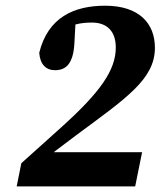

<svg xmlns="http://www.w3.org/2000/svg" viewBox="-20 -666 586 686"><path d="M39.6 0H463L487.7 -122.2H130.6L136.3 -95.4L254 -184.2C431.9 -315.7 533.5 -383.6 533.5 -495.2C533.5 -583.6 475.9 -645.6 355.6 -645.6C245 -645.6 151.4 -604.3 120.2 -477.5C123.2 -435.8 144.2 -415.2 176.8 -415.2C216 -415.2 241.7 -438.6 245.8 -510.9L251.5 -617.2L197.5 -553.5C231.7 -579 270.8 -585.4 308.4 -585.4C361.1 -585.4 393.7 -555.5 393.7 -496.2C393.7 -415.9 338.8 -337.3 200.3 -212.4L56.2 -82.8L39.6 0Z"/></svg>

Font: Source Serif Variable
Style: Italic
Weight: 389
Italic angle: -12°
Designer: Frank Grießhammer
Foundry: Adobe Systems Incorporated
Version: Version 3.001;hotconv 1.0.111;makeotfexe 2.5.65597